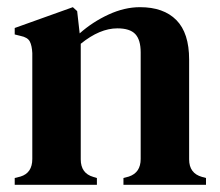

<svg xmlns="http://www.w3.org/2000/svg" viewBox="-20 -515 614 535"><path d="M21 0V-19L37 -23Q70 -33 70 -72V-367Q69 -388 63 -399.5Q57 -411 37 -415L21 -419V-437L183 -495L195 -484L202 -422Q238 -454 282.5 -474.5Q327 -495 370 -495Q436 -495 471.5 -459Q507 -423 507 -349V-71Q507 -32 543 -22L554 -19V0H324V-19L339 -23Q372 -34 372 -72V-369Q372 -404 357 -420Q342 -436 307 -436Q258 -436 205 -393V-71Q205 -32 240 -22L250 -19V0Z"/></svg>

Font: DM Serif Text
Style: Regular
Weight: 400
Designer: Colophon Foundry, Frank Grießhammer
Foundry: Colophon Foundry
Version: Version 5.200; ttfautohint (v1.8.3)